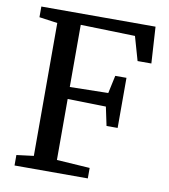

<svg xmlns="http://www.w3.org/2000/svg" viewBox="-83 -814 780 885"><g transform="rotate(10 307.0 -371.5)"><path d="M124.5 -59V-681L39 -693V-743H573.5L584 -572.5H519.5L487.5 -684.5L232.5 -691.5V-400.5L412 -404L430 -487.5H482.5V-253H430.5L412 -340.5L232.5 -344.5V-59L387.5 -49V0H44.5V-49Z"/></g></svg>

Font: Merriweather 20pt
Style: Regular
Weight: 400
Version: Version 2.100